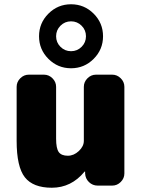

<svg xmlns="http://www.w3.org/2000/svg" viewBox="-20 -870 666 900"><path d="M506 -520Q529 -520 546 -503Q563 -486 563 -463V-57Q563 -34 546 -17Q529 0 506 0H438Q414 0 397 -16.5Q380 -33 379 -57V-65Q379 -66 378 -66Q376 -66 376 -65Q314 10 223 10Q135 10 96.5 -39Q58 -88 58 -210V-463Q58 -486 75 -503Q92 -520 115 -520H186Q209 -520 226 -503Q243 -486 243 -463V-220Q243 -174 255.5 -157Q268 -140 298 -140Q326 -140 349.5 -162Q373 -184 373 -210V-463Q373 -486 390 -503Q407 -520 430 -520ZM263.5 -650.5Q284 -630 313 -630Q342 -630 362.5 -650.5Q383 -671 383 -700Q383 -729 362.5 -749.5Q342 -770 313 -770Q284 -770 263.5 -749.5Q243 -729 243 -700Q243 -671 263.5 -650.5ZM207 -806Q251 -850 313 -850Q375 -850 419 -806Q463 -762 463 -700Q463 -638 419 -594Q375 -550 313 -550Q251 -550 207 -594Q163 -638 163 -700Q163 -762 207 -806Z"/></svg>

Font: Rounded Mplus 1c Black
Style: Regular
Weight: 900
Version: Version 1.059.20150529